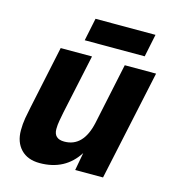

<svg xmlns="http://www.w3.org/2000/svg" viewBox="-108 -804 816 906"><g transform="rotate(15 300.0 -351.0)"><path d="M168 12Q109 12 76 -22.5Q43 -57 43 -115Q43 -146 48 -175Q53 -204 59 -231L124 -538H277L215 -248Q211 -227 207 -205.5Q203 -184 203 -164Q203 -116 254 -116Q347 -116 374 -240L437 -538H590L475 0H339L355 -87Q292 12 168 12ZM224 -603 247 -714H540L517 -603Z"/></g></svg>

Font: Geist Mono ExtraBold
Style: Italic
Weight: 800
Italic angle: -12°
Monospace: yes
Designer: Basement.studio, Andrés Briganti, Mateo Zaragoza
Foundry: Basement.studio, Vercel, Andrés Briganti, Guido Ferreyra, Mateo Zaragoza
Version: Version 1.500; ttfautohint (v1.8.4.7-5d5b)